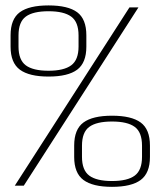

<svg xmlns="http://www.w3.org/2000/svg" viewBox="-20 -702 587 726"><path d="M36 0H70L503.5 -674H469.5ZM163.5 -412.5Q237 -412.5 271.8 -438.5Q306.5 -464.5 306.5 -525.5V-568.5Q306.5 -630 271.8 -655.8Q237 -681.5 163.5 -681.5Q90 -681.5 55 -655.8Q20 -630 20 -568.5V-525.5Q20 -464.5 55.2 -438.5Q90.5 -412.5 163.5 -412.5ZM163.5 -434.5Q105 -434.5 77.5 -455Q50 -475.5 50 -526V-568Q50 -619 77.5 -639.2Q105 -659.5 163.5 -659.5Q221.5 -659.5 249.2 -639.2Q277 -619 277 -568V-526Q277 -475.5 249.2 -455Q221.5 -434.5 163.5 -434.5ZM403.5 4.5Q477 4.5 512 -21.5Q547 -47.5 547 -108.5V-151.5Q547 -213 512 -238.8Q477 -264.5 403.5 -264.5Q330.5 -264.5 295.5 -238.8Q260.5 -213 260.5 -151.5V-108.5Q260.5 -47.5 295.5 -21.5Q330.5 4.5 403.5 4.5ZM403.5 -17.5Q345 -17.5 317.5 -38Q290 -58.5 290 -109V-151Q290 -202 317.5 -222.2Q345 -242.5 403.5 -242.5Q462 -242.5 489.5 -222.2Q517 -202 517 -151V-109Q517 -58.5 489.5 -38Q462 -17.5 403.5 -17.5Z"/></svg>

Font: Anybody UltraCondensed Thin ExtraLight
Style: Regular
Weight: 250
Version: Version 1.111